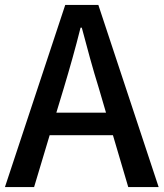

<svg xmlns="http://www.w3.org/2000/svg" viewBox="-20 -757 662 777"><path d="M238 -400C262 -480 285 -561 306 -645H311C333 -562 355 -480 380 -400L409 -301H208ZM0 0H118L181 -210H437L499 0H622L378 -737H244Z"/></svg>

Font: Noto Sans HK Medium
Style: Regular
Weight: 500
Designer: Ryoko NISHIZUKA 西塚涼子 (kana, bopomofo & ideographs); Paul D. Hunt (Latin, Greek & Cyrillic); Sandoll Communications 산돌커뮤니
Foundry: Adobe
Version: Version 2.002;hotconv 1.0.116;makeotfexe 2.5.65601